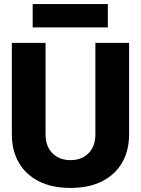

<svg xmlns="http://www.w3.org/2000/svg" viewBox="-20 -908 690 940"><path d="M325 12Q234 12 170 -20.5Q106 -53 72 -112Q38 -171 38 -250V-698H203V-250Q203 -211 218 -183Q233 -155 260.5 -139.5Q288 -124 325 -124Q363 -124 390 -139.5Q417 -155 432 -183Q447 -211 447 -250V-698H612V-250Q612 -171 578 -112Q544 -53 480 -20.5Q416 12 325 12ZM140 -774V-888H508V-774Z"/></svg>

Font: Azeret Mono Thin
Style: Regular
Weight: 100
Designer: Martin Vácha
Foundry: Displaay
Version: Version 1.002